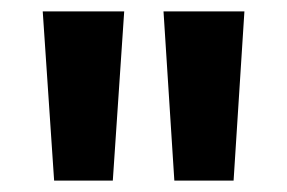

<svg xmlns="http://www.w3.org/2000/svg" viewBox="-20 -767 504 337"><path d="M75 -450H178L198 -747H55ZM286 -450H390L409 -747H267Z"/></svg>

Font: Glow Sans SC Normal
Style: Bold
Weight: 700
Designer: Ryoko NISHIZUKA (kana, bopomofo & ideographs); Paul D. Hunt (Latin, Greek & Cyrillic); Sandoll Communications, Soo-young
Version: Version 0.93